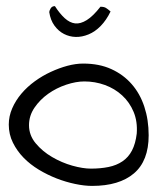

<svg xmlns="http://www.w3.org/2000/svg" viewBox="-20 -609 524 630"><path d="M8.8 -200.2Q8.8 -227.5 20 -253.4Q31.2 -279.3 50.3 -301.8Q69.3 -324.2 94.2 -342.3Q119.1 -360.4 146.5 -373Q173.8 -385.7 201.2 -393.1Q228.5 -400.4 252.9 -400.4Q305.7 -400.4 345.2 -382.3Q384.8 -364.3 412.1 -333Q439.5 -301.8 453.6 -258.8Q467.8 -215.8 467.8 -165Q467.8 -81.1 419.4 -40Q371.1 1 282.2 1Q256.8 1 226.6 -5.4Q196.3 -11.7 166 -23.4Q135.7 -35.2 107.4 -52.2Q79.1 -69.3 57.6 -91.3Q36.1 -113.3 22.5 -140.6Q8.8 -168 8.8 -200.2ZM75.2 -198.2Q75.2 -165 97.2 -138.7Q119.1 -112.3 150.9 -93.8Q182.6 -75.2 217.3 -65.4Q252 -55.7 278.3 -55.7Q309.6 -55.7 335.9 -61Q362.3 -66.4 381.8 -79.6Q401.4 -92.8 413.1 -115.2Q424.8 -137.7 428.7 -170.9Q431.6 -210 418.5 -241.7Q405.3 -273.4 380.9 -295.9Q356.4 -318.4 324.2 -330.1Q292 -341.8 256.8 -341.8Q229.5 -341.8 197.3 -331.1Q165 -320.3 138.2 -301.3Q111.3 -282.2 93.3 -255.9Q75.2 -229.5 75.2 -198.2ZM141.6 -569.3Q141.6 -573.2 146 -581.1Q150.4 -588.9 160.2 -588.9Q175.8 -564.5 192.4 -549.3Q209 -534.2 226.6 -532.2Q244.1 -530.3 264.6 -543Q285.2 -555.7 309.6 -586.9Q321.3 -586.9 327.6 -583Q334 -579.1 342.8 -571.3Q329.1 -543 310.5 -523.9Q292 -504.9 270.5 -496.1Q249 -487.3 228.5 -487.8Q208 -488.3 189.9 -497.6Q171.9 -506.8 158.7 -524.9Q145.5 -543 141.6 -569.3Z"/></svg>

Font: Swanky and Moo Moo Cyrillic
Style: Regular
Weight: 400
Designer: Kimberly Geswein; Denis Ignatov
Foundry: Kimberly Geswein; Denis Ignatov
Version: Version 1.003 June 27, 2018